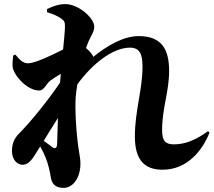

<svg xmlns="http://www.w3.org/2000/svg" viewBox="-20 -845 1040 931"><path d="M230 -134C223 -140 207 -151 192 -162C216 -201 238 -237 261 -273C259 -220 258 -174 257 -146C256 -125 246 -121 230 -134ZM989 -209C930 -167 880 -145 823 -145C781 -145 766 -163 766 -215C766 -320 800 -400 800 -501C800 -605 765 -670 652 -670C578 -670 497 -622 432 -569C431 -578 415 -597 397 -612C402 -625 406 -637 410 -646C423 -674 437 -692 437 -716C437 -758 360 -825 298 -825C266 -825 239 -816 208 -801V-786C238 -777 259 -767 274 -757C292 -745 295 -738 295 -717C295 -698 291 -655 286 -605C229 -576 149 -538 116 -538C90 -538 73 -558 55 -580L44 -576C42 -557 38 -529 43 -512C57 -466 118 -406 170 -406C194 -406 204 -439 224 -454C233 -461 253 -474 275 -487C274 -472 272 -458 271 -444C203 -344 120 -245 71 -196C49 -174 38 -147 38 -113C38 -69 65 -45 91 -46C121 -47 139 -77 160 -111L175 -135C186 -116 194 -98 202 -79C215 -46 221 -16 226 13C231 44 245 66 289 66C332 66 370 20 370 -52C370 -83 361 -113 356 -161C349 -224 343 -311 347 -373C348 -388 351 -410 355 -436C428 -536 527 -614 610 -614C658 -614 671 -582 671 -521C671 -410 634 -308 634 -183C634 -68 682 -22 768 -22C892 -22 964 -121 996 -202Z"/></svg>

Font: Noto Serif TC Black
Style: Regular
Weight: 900
Version: Version 1.001;PS 1.001;hotconv 16.6.54;makeotf.lib2.5.65590